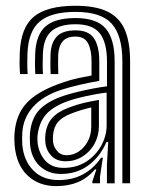

<svg xmlns="http://www.w3.org/2000/svg" viewBox="-20 -629 514 659"><path d="M400 0V-418.2Q400 -507 363.5 -547.6Q327 -588.2 239.2 -588.2Q156.2 -588.2 116.9 -555.5Q77.5 -522.8 74.2 -446Q73.8 -428.8 73.6 -410.9Q73.5 -393 75 -374.8H48.8Q47.2 -394.2 47.1 -410.2Q47 -426.2 47.8 -447Q51.2 -534.8 96.5 -572Q141.8 -609.2 239.2 -609.2Q307.5 -609.2 348.6 -589.4Q389.8 -569.5 408.1 -527.4Q426.5 -485.2 426.5 -418.2V0ZM198.5 -52.8Q242.5 -52.8 275.8 -74.1Q309 -95.5 327.5 -129.1Q346 -162.8 346 -199V-311.2Q313.5 -307.5 273.6 -298.6Q233.8 -289.8 208.2 -280.2Q161 -262.5 137.9 -236.1Q114.8 -209.8 109 -165.5Q108.2 -158.8 108.5 -150.6Q108.8 -142.5 109.2 -137Q114.5 -100 136.6 -76.4Q158.8 -52.8 198.5 -52.8ZM205 -75.5Q174.2 -75.5 156.4 -94.2Q138.5 -113 135.8 -139.2Q135 -147 135 -153.1Q135 -159.2 135.5 -165Q139.2 -201 158.4 -223.1Q177.5 -245.2 216.5 -259.8Q243 -269.8 266.6 -275.5Q290.2 -281.2 319.5 -286V-196.8Q319.5 -163.2 304.4 -135.6Q289.2 -108 263.2 -91.8Q237.2 -75.5 205 -75.5ZM208.8 -96.2Q231.2 -96.2 250.5 -109.1Q269.8 -122 281.5 -144.2Q293.2 -166.5 293.2 -194.2V-260.2Q277 -256.5 260.1 -251.5Q243.2 -246.5 225 -239.5Q193.2 -227.2 178.6 -209.8Q164 -192.2 162 -163.5Q161.2 -155.8 161.5 -150.8Q161.8 -145.8 162.2 -141.2Q164 -125.5 176 -110.9Q188 -96.2 208.8 -96.2ZM173 9.8Q113.5 9.8 74.9 -26.4Q36.2 -62.5 30.2 -130.5Q29.2 -142.2 29.2 -153.4Q29.2 -164.5 30.2 -175.2Q35.8 -237.2 71.5 -275.5Q107.2 -313.8 182 -341Q199.8 -347.5 216 -352.4Q232.2 -357.2 251.1 -361.4Q270 -365.5 294.2 -369.8V-418.5Q294.2 -458.2 281.9 -480.9Q269.5 -503.5 239.2 -503.5Q209 -503.5 195.1 -486.9Q181.2 -470.2 179.8 -441Q179.5 -433.8 179.4 -414.2Q179.2 -394.8 180 -374.8H153.8Q152.8 -397.2 153 -414.5Q153.2 -431.8 153.5 -443.5Q155.2 -482.8 175.2 -503.8Q195.2 -524.8 239.2 -524.8Q284.2 -524.8 302.5 -497.5Q320.8 -470.2 320.8 -418.5V-351.5Q288 -345.8 253.6 -337.9Q219.2 -330 191 -321Q128 -300.5 93.8 -262.5Q59.5 -224.5 56.5 -173Q56 -164.2 55.9 -153.1Q55.8 -142 56.5 -132.8Q61.2 -78 93.9 -44.5Q126.5 -11 181.2 -11Q229.5 -11 265.8 -31.1Q302 -51.2 327 -87.8H333L323.2 -22.2V0H297.2L296.8 -5.5L310.8 -47.5H305.8Q280.5 -17.8 247.8 -4Q215 9.8 173 9.8ZM347 0.2V-65.2L351.5 -141.8H345.5Q323.5 -90.8 283 -61.2Q242.5 -31.8 189 -32Q145 -32 116 -59.5Q87 -87 83 -134.8Q82.5 -142.5 82.4 -152.9Q82.2 -163.2 82.8 -170.8Q87.5 -223.5 115.9 -252.9Q144.2 -282.2 199.5 -300.5Q217.2 -306.5 243.1 -312.9Q269 -319.2 296.6 -324.6Q324.2 -330 347.2 -332.8V-418.2Q347.2 -482.2 323 -514Q298.8 -545.8 239.2 -545.8Q184 -545.8 156.6 -521.9Q129.2 -498 127.2 -444.2Q126.8 -429.8 126.5 -411.9Q126.2 -394 127.5 -374.8H101.2Q100 -394.8 100 -412.5Q100 -430.2 100.8 -444.8Q103.2 -509 135.9 -538Q168.5 -567 239.2 -567Q312.5 -567 343 -530.9Q373.5 -494.8 373.5 -418.2V0.2Z"/></svg>

Font: Big Shoulders Inline Text Thin ExtraBold
Style: Regular
Weight: 800
Version: Version 2.002